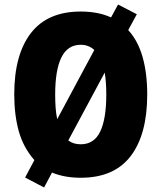

<svg xmlns="http://www.w3.org/2000/svg" viewBox="-20 -776 714 849"><path d="M631 -358Q631 -182 558 -86Q485 10 337 10Q265 10 210 -13L175 53L91 9L132 -68Q83 -124 63 -196Q43 -268 43 -359Q43 -534 116.5 -629.5Q190 -725 337 -725Q414 -725 471 -699L502 -756L585 -713L547 -643Q590 -596 610.5 -524Q631 -452 631 -358ZM224 -358Q224 -326 226 -299Q228 -272 233 -249L397 -555Q372 -578 337 -578Q279 -578 251.5 -522Q224 -466 224 -358ZM450 -358Q450 -413 443 -455L282 -155Q304 -138 337 -138Q396 -138 423 -194Q450 -250 450 -358Z"/></svg>

Font: Noto Sans Gurmukhi UI Condensed Black
Style: Regular
Weight: 900
Width: 3
Designer: Jelle Bosma - Monotype Design Team
Foundry: Monotype Imaging Inc.
Version: Version 2.004; ttfautohint (v1.8.4.7-5d5b)